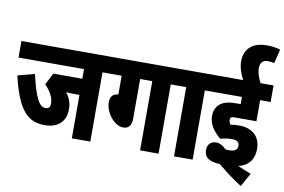

<svg xmlns="http://www.w3.org/2000/svg" viewBox="-98 -1070 2026 1371"><g transform="rotate(10 915.0 -385.0)"><path d="M609 -502H678V-622H0V-502H475V-432H265L221 -347C258 -308 286 -264 286 -220C286 -194 276 -180 252 -180C206 -180 175 -239 136 -407L14 -375C71 -127 147 -59 267 -59C364 -59 419 -113 419 -200C419 -246 405 -284 377 -317C394 -315 412 -315 425 -315H475V0H609Z M882 -502H970V0H1104V-502H1172V-622H666V-502H748V-366C703 -362 690 -335 690 -298C690 -230 754 -140 822 -140C864 -140 882 -166 882 -217Z M1351 -502H1419V-622H1160V-502H1216V0H1351Z M1601 -193C1642 -193 1656 -179 1656 -154C1656 -126 1638 -111 1593 -111C1585 -111 1577 -112 1569 -113C1546 -137 1521 -150 1495 -150C1460 -150 1433 -127 1433 -85C1433 -26 1477 -6 1548 -2C1606 45 1663 89 1722 126L1777 28C1750 18 1714 3 1680 -12C1761 -32 1791 -87 1791 -155C1791 -235 1742 -298 1634 -298C1613 -298 1594 -296 1575 -292C1567 -303 1562 -313 1562 -327C1562 -333 1564 -339 1567 -342C1573 -348 1579 -349 1599 -349H1752V-502H1828V-622H1734C1718 -653 1703 -688 1703 -727C1703 -762 1719 -786 1759 -786C1774 -786 1792 -783 1805 -780L1830 -882C1806 -890 1772 -896 1731 -896C1641 -896 1570 -852 1570 -753C1570 -708 1587 -659 1608 -622H1407V-502H1620V-450H1591C1519 -450 1488 -435 1467 -416C1444 -395 1433 -366 1433 -332C1433 -271 1471 -221 1519 -181C1543 -188 1572 -193 1601 -193Z"/></g></svg>

Font: Noto Sans Devanagari UI ExtraCondensed ExtraBold
Style: Regular
Weight: 800
Width: 2
Designer: Jelle Bosma - Monotype Design Team
Foundry: Monotype Imaging Inc.
Version: Version 2.003